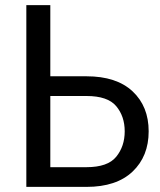

<svg xmlns="http://www.w3.org/2000/svg" viewBox="-20 -731 626 751"><path d="M83 -710.9H176.8V-432.6H318.4Q435.5 -432.6 498.5 -373.8Q561.5 -314.9 561.5 -217.3Q561.5 -119.6 498.5 -59.8Q435.5 0 318.4 0H83ZM176.8 -355.5V-77.1H318.4Q401.4 -77.1 434.6 -117.9Q467.8 -158.7 467.8 -217.3Q467.8 -275.9 434.6 -315.7Q401.4 -355.5 318.4 -355.5Z"/></svg>

Font: Roboto Flex
Style: Regular
Weight: 400
Designer: Berlow after Robertson
Foundry: Google
Version: Version 3.200;gftools[0.9.32]